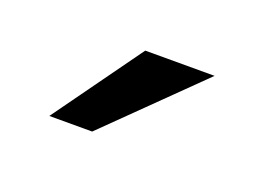

<svg xmlns="http://www.w3.org/2000/svg" viewBox="-42 -821 438 320"><g transform="rotate(20 177.0 -661.5)"><path d="M136 -583H60L173 -740H296Z"/></g></svg>

Font: Instrument Sans
Style: Regular
Weight: 400
Designer: Rodrigo Fuenzalida
Foundry: fragTYPE
Version: Version 1.000;gftools[0.9.28]